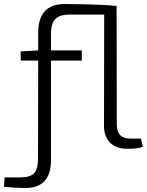

<svg xmlns="http://www.w3.org/2000/svg" viewBox="-60 -736 734 960"><path d="M654 -2Q631 8 577 8Q523 8 492 -21Q461 -51 460 -103L461 -663H292Q239 -664 217 -641Q194 -618 195 -563V-484H349V-433H195V66Q194 204 67 204Q20 204 -40 198L-37 151H40Q90 151 110 131Q130 110 130 57L131 -433H44L43 -479L131 -484V-572Q131 -716 264 -716Q467 -714 523 -706L524 -112Q524 -43 592 -43H645Z"/></svg>

Font: Taylor Sans Light
Style: Regular
Weight: 300
Italic angle: -8°
Designer: Natanael Gama
Version: Version 1.001 September 8, 2015